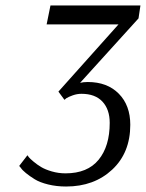

<svg xmlns="http://www.w3.org/2000/svg" viewBox="-20 -670 532 700"><path d="M193 -336 412 -581H150L164 -650H492L485 -603L272 -368Q284 -371 300 -371Q371 -371 413 -328.5Q455 -286 455 -215Q455 -113 389 -51.5Q323 10 221 10Q186 10 155.5 2.5Q125 -5 106.5 -16.5Q88 -28 74.5 -39Q61 -50 56 -58L50 -65L80 -104Q82 -101 85.5 -96.5Q89 -92 102 -81Q115 -70 130 -61Q145 -52 169 -45Q193 -38 219 -38Q299 -38 339.5 -87.5Q380 -137 380 -222Q380 -271 353.5 -299.5Q327 -328 277 -328Q261 -328 245.5 -322.5Q230 -317 222 -312L215 -306Z"/></svg>

Font: Arsenal
Style: Italic
Weight: 400
Italic angle: -9.10001°
Designer: Andrij Shevchenko
Foundry: Stairsfor
Version: Version 2.001;PS 002.001;hotconv 1.0.88;makeotf.lib2.5.64775